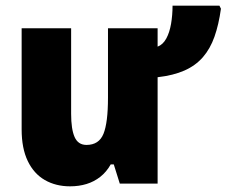

<svg xmlns="http://www.w3.org/2000/svg" viewBox="-20 -654 807 684"><path d="M761.7 -633.8 767.1 -623Q759.3 -566.4 744.1 -523.4Q729 -480.5 702.9 -450.4Q676.8 -420.4 637.2 -402.8Q597.7 -385.3 541.5 -378.9V0H406.7L385.3 -68.4H374.5Q359.4 -41.5 337.4 -24.2Q315.4 -6.8 288.3 1.5Q261.2 9.8 229.5 9.8Q178.7 9.8 139.6 -12.7Q100.6 -35.2 78.9 -80.3Q57.1 -125.5 57.1 -192.9V-553.2H233.4V-248.5Q233.4 -193.8 245.8 -165.8Q258.3 -137.7 288.1 -137.7Q332.5 -137.7 348.6 -177.2Q364.7 -216.8 364.7 -305.7V-553.2H541.5V-487.8Q560.5 -495.1 572.3 -516.6Q584 -538.1 589.4 -569.1Q594.7 -600.1 594.7 -633.8Z"/></svg>

Font: Open Sans SemiCondensed ExtraBold
Style: Regular
Weight: 800
Width: 4
Designer: Monotype Design Team
Foundry: Monotype Imaging Inc.
Version: Version 3.000